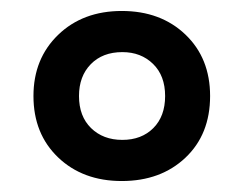

<svg xmlns="http://www.w3.org/2000/svg" viewBox="-20 -744 445 350"><path d="M202 -414Q131 -414 86 -457Q41 -500 41 -569Q41 -637 86 -680.5Q131 -724 202 -724Q273 -724 318 -681Q363 -638 363 -569Q363 -499 318 -456.5Q273 -414 202 -414ZM203 -489Q238 -489 259.5 -510.5Q281 -532 281 -569Q281 -606 259 -627.5Q237 -649 203 -649Q167 -649 145.5 -627Q124 -605 124 -569Q124 -532 146 -510.5Q168 -489 203 -489Z"/></svg>

Font: Noto Sans Telugu SemiCondensed SemiBold
Style: Regular
Weight: 600
Width: 4
Designer: Jelle Bosma - Monotype Design Team
Foundry: Monotype Imaging Inc.
Version: Version 2.005; ttfautohint (v1.8.4.7-5d5b)